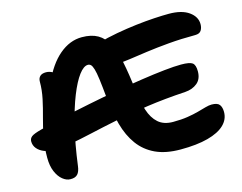

<svg xmlns="http://www.w3.org/2000/svg" viewBox="-99 -866 1298 1028"><g transform="rotate(-15 550.0 -351.5)"><path d="M172.4 8Q151.2 8 130.1 -8.9Q109 -25.8 95.4 -57.8Q81.8 -89.8 81.8 -135.8Q81.8 -195 91.8 -247.6Q101.8 -300.2 115.5 -349.1Q129.2 -398 139.2 -445Q149.2 -492 149.2 -539.2Q149.2 -557.6 160.1 -568.3Q171 -579 193.4 -579Q213.4 -579 231.5 -567.9Q249.6 -556.8 273.6 -533.2L202.2 -517.4Q243.8 -612.2 302.1 -661.5Q360.4 -710.8 427 -710.8Q480 -710.8 514.8 -691Q549.6 -671.2 571.8 -629.3Q594 -587.4 607.7 -521.6Q621.4 -455.8 632 -362.8Q639.2 -297.6 655 -248.7Q670.8 -199.8 701.3 -172.9Q731.8 -146 783.2 -146Q828.8 -146 863.7 -151.5Q898.6 -157 925 -164.3Q951.4 -171.6 971.1 -177.1Q990.8 -182.6 1005.2 -182.6Q1037.8 -182.6 1048.8 -167.8Q1059.8 -153 1059.8 -127.4Q1059.8 -86.2 1028.5 -56.1Q997.2 -26 935.9 -9.5Q874.6 7 784 7Q701.8 7 645.3 -19.5Q588.8 -46 553.1 -94.9Q517.4 -143.8 498.8 -211.6Q480.2 -279.4 472.4 -362.2Q466.2 -428 461 -467.5Q455.8 -507 449.8 -526.5Q443.8 -546 437 -552.7Q430.2 -559.4 420.6 -559.4Q397.2 -559.4 370.5 -524.1Q343.8 -488.8 317.1 -422Q290.4 -355.2 267.5 -261.2Q244.6 -167.2 229.4 -50.6Q225.8 -19.6 212.6 -5.4Q199.4 8.8 172.4 8ZM125.2 -165.8Q98.8 -165.8 74.7 -175.1Q50.6 -184.4 36.1 -201.6Q21.6 -218.8 21.6 -241.6Q21.6 -257.4 34.1 -267.6Q46.6 -277.8 89.6 -289.2Q148.6 -305.2 221.3 -321.8Q294 -338.4 373 -354.3Q452 -370.2 530.4 -384.2Q608.8 -398.2 680 -408.9Q751.2 -419.6 808.9 -425.7Q866.6 -431.8 902.8 -431.8Q950.6 -431.8 965.7 -420.4Q980.8 -409 980.8 -373.8Q980.8 -331 954.1 -309Q927.4 -287 886.8 -284.2Q771 -277.2 672.6 -263Q574.2 -248.8 492.1 -232Q410 -215.2 342.7 -199.9Q275.4 -184.6 221.3 -174.8Q167.2 -165 125.2 -165.8ZM582.8 -524.8Q526.6 -524.8 497.1 -549.4Q467.6 -574 467.6 -607.6Q467.6 -625.2 475.3 -637.8Q483 -650.4 507.8 -657.4Q560.2 -672.4 616.5 -682.6Q672.8 -692.8 727.1 -699.2Q781.4 -705.6 828.9 -708.4Q876.4 -711.2 909.8 -711.2Q981.4 -711.2 1020.7 -683.1Q1060 -655 1060 -614.2Q1060 -593.2 1050.6 -578.9Q1041.2 -564.6 1017.2 -564.6Q939 -564.6 869.7 -558.6Q800.4 -552.6 743.8 -544.7Q687.2 -536.8 646 -530.8Q604.8 -524.8 582.8 -524.8Z"/></g></svg>

Font: Shantell Sans Light
Style: Regular
Weight: 300
Designer: Stephen Nixon, Anya Danilova, Shantell Martin
Foundry: Arrow Type
Version: Version 1.011;[c5ecc13dd]